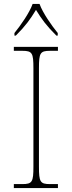

<svg xmlns="http://www.w3.org/2000/svg" viewBox="-20 -951 365 971"><path d="M53 -784V-771H60C110 -821 132 -852 162 -901C192 -852 215 -821 265 -771H272V-784C241 -822 196 -886 180 -931H145C129 -886 84 -822 53 -784ZM50 0H273V-20H233C183 -20 177 -31 177 -108V-606C177 -683 183 -694 233 -694H273V-714H50V-694H93C143 -694 149 -683 149 -606V-108C149 -31 143 -20 93 -20H50Z"/></svg>

Font: Noto Serif Sinhala Thin
Style: Regular
Weight: 100
Designer: Jelle Bosma - Monotype Design Team
Foundry: Monotype Imaging Inc.
Version: Version 2.007